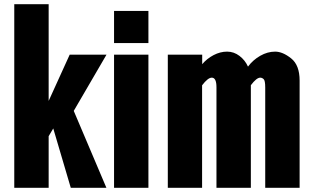

<svg xmlns="http://www.w3.org/2000/svg" viewBox="-20 -899 1497 919"><path d="M48.3 0V-878.9H212.9V-416L313.5 -637.2H489.7L333 -368.2L489.3 0H318.8L234.9 -284.2L212.9 -247.1V0Z M525.9 0V-637.2H690.4V0ZM525.9 -692.9V-846.7H690.4V-692.9Z M783.2 0V-637.2H947.8V-591.8Q970.7 -618.7 1002.4 -635.3Q1034.2 -651.9 1066.9 -651.9Q1099.6 -651.9 1126.5 -631.3Q1153.3 -610.8 1167 -580.1Q1190.9 -612.3 1225.8 -632.1Q1260.7 -651.9 1296.9 -651.9Q1333 -651.9 1373.5 -619.6Q1414.1 -587.4 1414.1 -513.2V0H1249.5V-480.5Q1249.5 -513.7 1241.7 -520.5Q1233.9 -527.3 1225.6 -527.3Q1208 -527.3 1180.7 -491.2V0H1016.1V-481.4Q1016.1 -527.3 993.7 -527.3Q975.1 -527.3 947.3 -490.7V0Z"/></svg>

Font: Oswald-Bold
Style: Bold
Weight: 700
Designer: vernon adams
Foundry: vernon adams
Version: Version 2.002; ttfautohint (v0.92.18-e454-dirty) -l 8 -r 50 